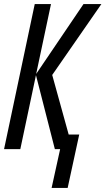

<svg xmlns="http://www.w3.org/2000/svg" viewBox="-20 -734 519 945"><path d="M313 191 370 -72H318L237 -365L479 -714H391L158 -370L231 -714H151L0 0H80L157 -364L250 0H276L234 191Z"/></svg>

Font: Noto Sans Display Condensed
Style: Italic
Weight: 400
Width: 3
Designer: Monotype Design team
Foundry: Monotype Imaging Inc.
Version: 1.000